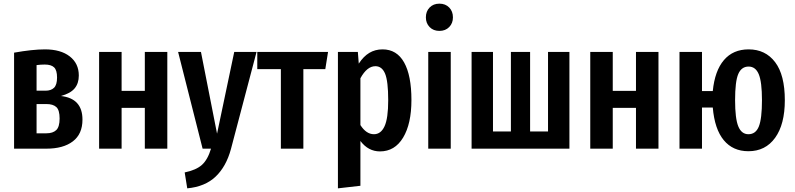

<svg xmlns="http://www.w3.org/2000/svg" viewBox="-20 -813 4347 1050"><path d="M431 -159Q431 -80 378.5 -40Q326 0 234 0H57V-525Q158 -543 226 -543Q312 -543 361.5 -504.5Q411 -466 411 -400Q411 -357 388 -329.5Q365 -302 313 -288Q431 -275 431 -159ZM180 -457V-317H229Q259 -317 275.5 -333Q292 -349 292 -389Q292 -429 276 -444.5Q260 -460 225 -460Q203 -460 180 -457ZM306 -165Q306 -211 288 -227.5Q270 -244 234 -244H180V-84H234Q269 -84 287.5 -101.5Q306 -119 306 -165Z M772 -223H645V0H522V-529H645V-316H772V-529H895V0H772Z M1243 2Q1217 98 1159 153Q1101 208 1004 217L990 130Q1053 117 1084.5 88.5Q1116 60 1134 0H1088L954 -529H1079L1167 -82L1261 -529H1383Z M1759 -435H1639V0H1516V-435H1387V-529H1774Z M2230 -266Q2230 -136 2184.5 -60.5Q2139 15 2058 15Q1994 15 1951 -42V203L1828 217V-529H1937L1942 -465Q1968 -505 2000 -524Q2032 -543 2072 -543Q2150 -543 2190 -471.5Q2230 -400 2230 -266ZM2103 -265Q2103 -369 2086 -410Q2069 -451 2033 -451Q1987 -451 1951 -385V-129Q1983 -79 2025 -79Q2063 -79 2083 -122.5Q2103 -166 2103 -265Z M2457 -718Q2457 -686 2436.5 -665Q2416 -644 2383 -644Q2350 -644 2329.5 -665Q2309 -686 2309 -718Q2309 -751 2329.5 -772Q2350 -793 2383 -793Q2416 -793 2436.5 -772Q2457 -751 2457 -718ZM2445 0H2322V-529H2445Z M3094 0H2559V-529H2676V-94H2774V-529H2879V-94H2977V-529H3094Z M3458 -223H3331V0H3208V-529H3331V-316H3458V-529H3581V0H3458Z M4272 -265Q4272 -133 4219 -59.5Q4166 14 4073 14Q3988 14 3938 -46.5Q3888 -107 3878 -225H3819V0H3696V-529H3819V-315H3878Q3889 -426 3939 -484.5Q3989 -543 4074 -543Q4166 -543 4219 -473Q4272 -403 4272 -265ZM4147 -265Q4147 -365 4129.5 -407Q4112 -449 4074 -449Q4035 -449 4017.5 -408.5Q4000 -368 4000 -265Q4000 -165 4017.5 -122Q4035 -79 4073 -79Q4113 -79 4130 -121.5Q4147 -164 4147 -265Z"/></svg>

Font: Fira Sans Compressed Medium
Style: Regular
Weight: 500
Width: 1
Designer: bBox Type GmbH & Carrois Corporate GbR & Edenspiekermann AG
Foundry: bBox Type GmbH & Carrois Corporate GbR & Edenspiekermann AG
Version: Version 4.301